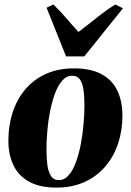

<svg xmlns="http://www.w3.org/2000/svg" viewBox="-20 -838 594 872"><path d="M316 -527.5Q392 -527.5 440.8 -501.2Q489.5 -475 512.8 -426.8Q536 -378.5 536 -312Q536 -245.5 516.5 -186.5Q497 -127.5 458.5 -82.2Q420 -37 364 -11.5Q308 14 236 14Q161 14 112.8 -12.5Q64.5 -39 41.2 -87.2Q18 -135.5 18 -199Q18 -268 37.5 -327.8Q57 -387.5 95.2 -432.5Q133.5 -477.5 189 -502.5Q244.5 -527.5 316 -527.5ZM307.5 -494Q282 -494 262.5 -471.8Q243 -449.5 229.5 -412.8Q216 -376 207.2 -331.8Q198.5 -287.5 194.8 -241.8Q191 -196 191 -157.5Q191 -120 195.2 -88.5Q199.5 -57 211.5 -38.5Q223.5 -20 247 -20Q272.5 -20 292 -42.2Q311.5 -64.5 325 -101.8Q338.5 -139 347 -183.8Q355.5 -228.5 359.5 -274.2Q363.5 -320 363.5 -359Q363.5 -400.5 359 -430.8Q354.5 -461 342.8 -477.5Q331 -494 307.5 -494ZM280 -582 191.5 -803 222.5 -817.5Q251 -790.5 279.8 -756.8Q308.5 -723 336.5 -693Q379.5 -725.5 420.2 -758.2Q461 -791 503.5 -817.5L538.5 -800.5L363 -582Z"/></svg>

Font: Merriweather 120pt Black
Style: Italic
Weight: 900
Italic angle: -7.8°
Version: Version 2.101